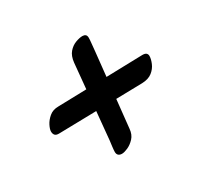

<svg xmlns="http://www.w3.org/2000/svg" viewBox="-107 -639 765 733"><g transform="rotate(-30 276.0 -272.5)"><path d="M492.8 -328Q505 -328 510 -323.5Q515 -319 515 -311Q515 -298 507.5 -280Q500 -262 483.5 -249Q467 -236 439 -235L67.3 -227Q55 -227 50 -233Q45 -239 45 -249Q45 -259 53 -275Q61 -291 77 -304.5Q93 -318 117.5 -318ZM344 -429 310 -108Q308 -84 294 -69Q280 -54 264 -47Q248 -40 238 -40Q228 -40 222.5 -45Q217 -50 217 -60Q217 -66.7 219 -83.5Q221 -100.3 222 -107L253 -433Q256 -461 269.5 -476.5Q283 -492 300.5 -498.5Q318 -505 331 -505Q339 -505 344 -501Q349 -497 349 -487Q349 -478 347.5 -465Q346 -452 344 -429Z"/></g></svg>

Font: Alkatra
Style: Regular
Weight: 400
Designer: Suman Bhandary
Version: Version 1.100;gftools[0.9.22]